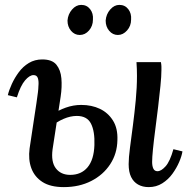

<svg xmlns="http://www.w3.org/2000/svg" viewBox="-20 -754 775 785"><path d="M588 11Q563 11 544.5 0.5Q526 -10 516 -30.5Q506 -51 506 -83Q506 -109 511.5 -150.5Q517 -192 523.5 -242Q530 -292 535 -344Q540 -396 540 -444Q540 -458 539.5 -472Q539 -486 538 -500H638Q640 -488 640 -481.5Q640 -475 640 -467Q640 -443 636 -403Q632 -363 626.5 -317Q621 -271 615 -225.5Q609 -180 605.5 -145Q602 -110 602 -92Q602 -75 607 -64.5Q612 -54 624 -54Q639 -54 657 -74Q675 -94 689 -144L726 -135Q723 -116 712.5 -91.5Q702 -67 685 -43.5Q668 -20 643.5 -4.5Q619 11 588 11ZM241 11Q186 11 153.5 -10Q121 -31 108 -66.5Q95 -102 101 -147Q111 -215 118 -260Q125 -305 129 -332.5Q133 -360 135 -376Q137 -392 137 -401Q139 -421 135 -434Q131 -447 117 -447Q101 -447 82.5 -425.5Q64 -404 49 -356L12 -365Q17 -386 28.5 -411Q40 -436 57 -459Q74 -482 98 -496.5Q122 -511 153 -511Q193 -511 210.5 -489.5Q228 -468 231 -433.5Q234 -399 228 -359L195 -144Q188 -92 208.5 -65.5Q229 -39 267 -39Q312 -39 338 -70Q364 -101 366 -161Q368 -217 352 -248.5Q336 -280 294 -280Q268 -280 240 -268Q212 -256 182 -232L186 -282Q218 -303 249 -314Q280 -325 312 -325Q355 -325 388.5 -309Q422 -293 442 -261Q462 -229 460 -181Q459 -126 430.5 -82.5Q402 -39 353 -14Q304 11 241 11ZM462 -611Q441 -611 426.5 -628Q412 -645 412 -670Q414 -696 430.5 -715Q447 -734 468 -734Q491 -734 504.5 -716.5Q518 -699 516 -674Q516 -648 499.5 -629.5Q483 -611 462 -611ZM306 -611Q285 -611 270.5 -628Q256 -645 256 -670Q258 -696 274.5 -715Q291 -734 312 -734Q335 -734 348.5 -716.5Q362 -699 360 -674Q360 -648 344 -629.5Q328 -611 306 -611Z"/></svg>

Font: Lora Medium
Style: Italic
Weight: 500
Italic angle: -3°
Designer: Olga Karpushina, Alexei Vanyashin (Cyrillic)
Foundry: Cyreal
Version: Version 3.004